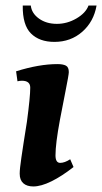

<svg xmlns="http://www.w3.org/2000/svg" viewBox="-20 -662 368 692"><path d="M51 -36Q51 -53 57 -93.5Q63 -134 65 -147L77 -223Q89 -313 89 -346Q89 -371 59 -371Q51 -371 43 -369L38 -405Q121 -431 187 -431Q207 -431 217.5 -425.5Q228 -420 228 -402Q228 -393 216 -333Q199 -246 196 -230Q180 -144 180 -102Q180 -75 197 -75Q213 -75 233 -88L245 -60Q203 -27 165.5 -8.5Q128 10 100 10Q77 10 64 -1.5Q51 -13 51 -36ZM62 -642H91Q94 -614 120.5 -595Q147 -576 185 -576Q222 -576 255.5 -595.5Q289 -615 299 -642H328Q318 -584 276.5 -547.5Q235 -511 176 -511Q122 -511 91.5 -541.5Q61 -572 62 -642Z"/></svg>

Font: Unna
Style: Bold Italic
Weight: 700
Italic angle: -8.05°
Designer: Jorge de Buen Unna
Foundry: Omnibus-Type
Version: Version 2.008